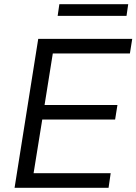

<svg xmlns="http://www.w3.org/2000/svg" viewBox="-20 -889 646 909"><path d="M49 0 161 -705H606L595 -636H230L191 -392H536L525 -323H180L139 -69H504L494 0ZM253 -814 261 -869H587L579 -814Z"/></svg>

Font: Nunito Sans 12pt
Style: Italic
Weight: 400
Italic angle: -9°
Designer: Vernon Adams
Foundry: Vernon Adams
Version: Version 3.101;gftools[0.9.27]